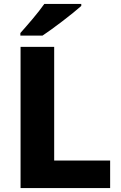

<svg xmlns="http://www.w3.org/2000/svg" viewBox="-20 -1017 613 971"><path d="M391 -987V-997H204C173 -952 116 -887 83 -850V-837H195C247 -871 349 -949 391 -987ZM84 -66H537V-205H254V-780H84Z"/></svg>

Font: Noto Sans Malayalam UI ExtraBold
Style: Regular
Weight: 800
Designer: Jelle Bosma - Monotype Design Team
Foundry: Monotype Imaging Inc.
Version: Version 2.104